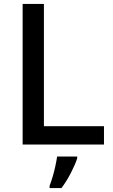

<svg xmlns="http://www.w3.org/2000/svg" viewBox="-20 -734 576 975"><path d="M95 0V-714H203V-93H508V0ZM372 70Q363 99 340.5 143Q318 187 292 221H232V209Q239 191 247 164.5Q255 138 261 110Q267 82 270 61H372Z"/></svg>

Font: Noto Sans Telugu Medium
Style: Regular
Weight: 500
Designer: Jelle Bosma - Monotype Design Team
Foundry: Monotype Imaging Inc.
Version: Version 2.005; ttfautohint (v1.8.4.7-5d5b)